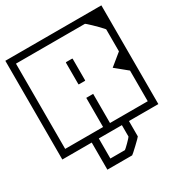

<svg xmlns="http://www.w3.org/2000/svg" viewBox="-196 -706 922 987"><g transform="rotate(-30 265.0 -212.5)"><path d="M-20 -188V-398H20Q20 -398 20 -382.2Q20 -366.5 20 -345.5Q20 -324.5 20 -308.8Q20 -293 20 -293Q20 -293 20 -293Q20 -293 20 -293Q20 -293 20 -293Q20 -293 20 -293Q20 -293 20 -277.2Q20 -261.5 20 -240.5Q20 -219.5 20 -203.8Q20 -188 20 -188ZM440 -279Q440 -279 440 -279Q440 -279 440 -279Q440 -279 450.5 -287.5Q461 -296 475 -307.5Q489 -319 499.5 -327.5Q510 -336 510 -336V-386H529H550Q550 -386 550 -364.5Q550 -343 550 -311Q550 -279 550 -247Q550 -215 550 -193.5Q550 -172 550 -172H529H510V-222Q510 -222 499.5 -230.5Q489 -239 475 -250.5Q461 -262 450.5 -270.5Q440 -279 440 -279Q440 -279 440 -279Q440 -279 440 -279ZM-20 -279H20Q20 -279 20 -261.8Q20 -244.5 20 -217.2Q20 -190 20 -159.5Q20 -129 20 -101.8Q20 -74.5 20 -57.2Q20 -40 20 -40Q20 -40 20 -40Q20 -40 20 -40Q20 -40 20 -40Q20 -40 20 -40Q20 -40 20 -40Q20 -40 20 -40Q20 -40 20 -40Q20 -40 20 -40Q20 -40 20 -40Q20 -40 20 -40Q20 -40 20 -40Q20 -40 20 -40Q20 -40 20 -40Q20 -40 38.2 -40Q56.5 -40 85.2 -40Q114 -40 146 -40Q178 -40 206.8 -40Q235.5 -40 253.8 -40Q272 -40 272 -40Q272 -30.5 272 -20.2Q272 -10 272 0Q272 0 272 0Q272 0 272 0Q272 0 272 0Q272 0 272 0Q272 0 272 0Q272 0 251 0Q230 0 196.8 0Q163.5 0 126 0Q88.5 0 55.2 0Q22 0 1 0Q-20 0 -20 0Q-20 0 -20 0Q-20 0 -20 0Q-20 0 -20 0Q-20 0 -20 0Q-20 0 -20 -20.2Q-20 -40.5 -20 -72.2Q-20 -104 -20 -139.5Q-20 -175 -20 -206.8Q-20 -238.5 -20 -258.8Q-20 -279 -20 -279ZM-20 -307Q-20 -307 -20 -327.2Q-20 -347.5 -20 -379.2Q-20 -411 -20 -446.5Q-20 -482 -20 -513.8Q-20 -545.5 -20 -565.8Q-20 -586 -20 -586Q-20 -586 -20 -586Q-20 -586 -20 -586Q-20 -586 -20 -586Q-20 -586 -20 -586Q-20 -586 1 -586Q22 -586 55.2 -586Q88.5 -586 126 -586Q163.5 -586 196.8 -586Q230 -586 251 -586Q272 -586 272 -586Q272 -586 272 -586Q272 -586 272 -586Q272 -586 272 -586Q272 -586 272 -586Q272 -586 272 -586Q272 -576.5 272 -566.2Q272 -556 272 -546Q272 -546 253.8 -546Q235.5 -546 206.8 -546Q178 -546 146 -546Q114 -546 85.2 -546Q56.5 -546 38.2 -546Q20 -546 20 -546Q20 -546 20 -546Q20 -546 20 -546Q20 -546 20 -546Q20 -546 20 -546Q20 -546 20 -546Q20 -546 20 -546Q20 -546 20 -546Q20 -546 20 -546Q20 -546 20 -546Q20 -546 20 -546Q20 -546 20 -546Q20 -546 20 -546Q20 -546 20 -546Q20 -546 20 -528.8Q20 -511.5 20 -484.2Q20 -457 20 -426.5Q20 -396 20 -368.8Q20 -341.5 20 -324.2Q20 -307 20 -307ZM550 -307H510V-466Q510 -467.5 502.2 -476Q494.5 -484.5 483 -496.2Q471.5 -508 459.5 -519.5Q447.5 -531 439 -538.5Q430.5 -546 429 -546Q429 -546 429 -546Q429 -546 429 -546Q429 -546 429 -546Q429 -546 411.8 -546Q394.5 -546 369 -546Q343.5 -546 318 -546Q292.5 -546 275.2 -546Q258 -546 258 -546Q258 -556 258 -566.2Q258 -576.5 258 -586Q258 -586 258 -586Q258 -586 258 -586Q258 -586 258 -586Q258 -586 258 -586Q258 -586 258 -586Q261.5 -586 284 -586Q306.5 -586 339.8 -586Q373 -586 409.2 -586Q445.5 -586 477.5 -586Q509.5 -586 529.8 -586Q550 -586 550 -586Q550 -586 550 -586Q550 -586 550 -586Q550 -586 550 -586Q550 -586 550 -586Q550 -586 550 -565.8Q550 -545.5 550 -513.8Q550 -482 550 -446.5Q550 -411 550 -379.2Q550 -347.5 550 -327.2Q550 -307 550 -307ZM245 -296Q245 -296 245 -314.8Q245 -333.5 245 -358Q245 -382.5 245 -401.2Q245 -420 245 -420Q245 -420 245 -420Q245 -420 245 -420Q245 -423 245.5 -423.5Q246 -424 249 -424Q254.5 -424 259.8 -424Q265 -424 270.2 -424Q275.5 -424 281 -424Q284 -424 284.5 -423.5Q285 -423 285 -420Q285 -420 285 -420Q285 -420 285 -420Q285 -420 285 -401.2Q285 -382.5 285 -358Q285 -333.5 285 -314.8Q285 -296 285 -296Q285 -296 285 -296Q285 -296 285 -296Q285 -296 285 -296Q285 -296 285 -296Q285 -296 285 -296Q285 -296 285 -296Q285 -296 285 -296Q285 -293 284.5 -292.5Q284 -292 281 -292Q273 -292 265.2 -292Q257.5 -292 249 -292Q246 -292 245.5 -292.5Q245 -293 245 -296Q245 -296 245 -296Q245 -296 245 -296Q245 -296 245 -296Q245 -296 245 -296Q245 -296 245 -296Q245 -296 245 -296Q245 -296 245 -296ZM245 -213Q245 -213 248 -213Q251 -213 255.5 -213Q260 -213 265 -213Q270.5 -213 275.2 -213Q280 -213 283 -213Q286 -213 286 -213Q286 -205 286 -185.2Q286 -165.5 286 -141Q286 -116.5 286 -93.2Q286 -70 286 -55Q286 -40 286 -40Q286 -40 286 -40Q286 -40 286 -40Q286 -40 286 -40Q286 -40 302.2 -40Q318.5 -40 344 -40Q369.5 -40 398 -40Q426.5 -40 452 -40Q477.5 -40 493.8 -40Q510 -40 510 -40Q510 -40 510 -40Q510 -40 510 -40Q510 -40 510 -40Q510 -40 510 -55.8Q510 -71.5 510 -89.8Q510 -108 510 -115Q510 -120.5 510 -125.8Q510 -131 510 -138.8Q510 -146.5 510 -158.5Q510 -170.5 510 -189Q510 -189 510 -189Q510 -189 510 -189Q510 -189 510 -189Q510 -189 510 -199.5Q510 -210 510 -224Q510 -238 510 -248.5Q510 -259 510 -259H550Q550 -234.5 550 -204.8Q550 -175 550 -141.8Q550 -108.5 550 -72.8Q550 -37 550 0Q550 0 550 0Q550 0 550 0Q550 0 550 0Q550 0 550 0Q550 0 550 0Q550 0 550 0Q550 0 550 0Q550 0 550 0Q550 0 528.5 0Q507 0 473 0Q439 0 400.5 0Q362 0 327.2 0Q292.5 0 269.8 0Q247 0 245 0Q245 0 245 0Q245 0 245 0Q245 0 245 0Q245 0 245 0Q245 0 245 0Q245 0 245 0Q245 0 245 0Q245 0 245 -6Q245 -12 245 -20Q245 -28 245 -34Q245 -40 245 -40Q245 -40 245 -40Q245 -40 245 -40Q245 -40 245 -40Q245 -60 245 -79.8Q245 -99.5 245 -118.2Q245 -137 245 -154Q245 -171 245 -186Q245 -201 245 -213ZM375.5 -6V30V91Q375.5 92 364.8 102.8Q354 113.5 339.8 127Q325.5 140.5 314 150.8Q302.5 161 301.5 161Q301.5 161 301.5 161Q301.5 161 301.5 161Q301.5 161 301.5 161Q301.5 161 301.5 161Q301.5 161 286.8 161Q272 161 250 161Q228 161 206 161Q184 161 169.2 161Q154.5 161 154.5 161V-6H196.5Q196.5 16 196.5 36Q196.5 56 196.5 76.2Q196.5 96.5 196.5 119Q196.5 119 196.5 119Q196.5 119 196.5 119Q196.5 119 209.5 119Q222.5 119 239.5 119Q256.5 119 269.5 119Q282.5 119 282.5 119Q283.5 119 291.5 111.8Q299.5 104.5 309.2 94.8Q319 85 326.2 77Q333.5 69 333.5 68V-6Z"/></g></svg>

Font: Honk
Style: Regular
Weight: 400
Designer: Noopur Datye & Yesha Goshar
Foundry: Ek Type
Version: Version 1.000